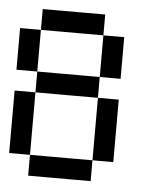

<svg xmlns="http://www.w3.org/2000/svg" viewBox="-43 -537 460 574"><g transform="rotate(5 187.5 -250.0)"><path d="M62.5 -437.5V-500H125V-437.5ZM125 -437.5V-500H187.5V-437.5ZM187.5 -437.5V-500H250V-437.5ZM250 -375V-437.5H312.5V-375ZM250 -312.5V-375H312.5V-312.5ZM0 -375V-437.5H62.5V-375ZM0 -312.5V-375H62.5V-312.5ZM62.5 -250V-312.5H125V-250ZM125 -250V-312.5H187.5V-250ZM187.5 -250V-312.5H250V-250ZM250 -187.5V-250H312.5V-187.5ZM250 -125V-187.5H312.5V-125ZM250 -62.5V-125H312.5V-62.5ZM187.5 0V-62.5H250V0ZM125 0V-62.5H187.5V0ZM62.5 0V-62.5H125V0ZM0 -62.5V-125H62.5V-62.5ZM0 -125V-187.5H62.5V-125ZM0 -187.5V-250H62.5V-187.5Z"/></g></svg>

Font: AprilSans
Style: Regular
Weight: 400
Designer: typesprite
Version: Version 1.001;PS 001.001;hotconv 1.0.88;makeotf.lib2.5.64775